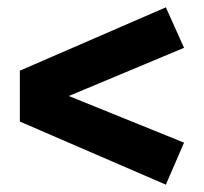

<svg xmlns="http://www.w3.org/2000/svg" viewBox="-20 -596 559 526"><path d="M34.4 -402.4 434.4 -575.9 484.2 -465 168.5 -333 484.2 -205.2 434.4 -90.1 34.4 -263Z"/></svg>

Font: Fira Sans Variable
Style: Regular
Weight: 400
Designer: Carrois Corporate & Edenspiekermann AG
Foundry: Carrois Corporate GbR & Edenspiekermann AG
Version: Version 4.202